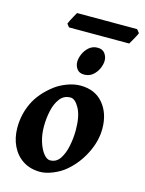

<svg xmlns="http://www.w3.org/2000/svg" viewBox="-123 -883 736 976"><g transform="rotate(15 244.5 -394.5)"><path d="M435.1 -272.9Q435.1 -208 401.6 -141.8Q368.2 -75.7 313.5 -30.8Q288.1 -9.8 251.7 5.1Q215.3 20 186 20Q133.3 20 95.2 -4.6Q57.1 -29.3 36.6 -72Q16.1 -114.7 16.1 -168Q16.1 -237.8 45.4 -299.1Q74.7 -360.4 140.1 -410.2Q166 -429.7 202.1 -443.4Q238.3 -457 272 -457Q348.6 -457 391.8 -405.5Q435.1 -354 435.1 -272.9ZM306.6 -231Q306.6 -305.2 284.7 -345.2Q262.7 -385.3 238.3 -385.3Q203.6 -385.3 183.1 -358.4Q162.6 -331.5 153.8 -291Q145 -250.5 145 -209Q145 -165.5 156.2 -129.4Q167.5 -93.3 184.6 -71.5Q201.7 -49.8 219.2 -49.8Q252 -49.8 271 -78.4Q290 -106.9 298.3 -148.9Q306.6 -190.9 306.6 -231ZM356.9 -611.3Q356.9 -590.8 346.9 -568.6Q336.9 -546.4 318.4 -531Q299.8 -515.6 273.4 -515.6Q247.6 -515.6 235.6 -532.5Q223.6 -549.3 223.6 -569.3Q223.6 -589.4 233.4 -611.6Q243.2 -633.8 261.7 -649.7Q280.3 -665.5 306.2 -665.5Q332 -665.5 344.5 -648.4Q356.9 -631.3 356.9 -611.3ZM488.8 -791.5Q486.8 -784.7 479.7 -771.5Q472.7 -758.3 465.3 -745.6Q458 -732.9 454.6 -727.5H137.7L125 -744.1Q127.4 -751 134 -763.7Q140.6 -776.4 147.7 -789.3Q154.8 -802.2 158.7 -808.6H474.6Z"/></g></svg>

Font: Gentium Book Plus
Style: Bold Italic
Weight: 700
Italic angle: -8°
Designer: Victor Gaultney, Annie Olsen, Iska Routamaa, Becca Hirsbrunner
Foundry: SIL International
Version: Version 6.101